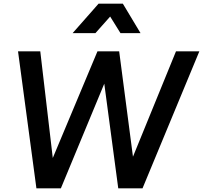

<svg xmlns="http://www.w3.org/2000/svg" viewBox="-20 -1024 1104 1044"><path d="M178 0 78 -745H199L267 -165L510 -745H628L703 -172L937 -745H1064L755 0H623L547 -569L311 0ZM375 -844 516 -1004H648L744 -844H635L579 -934L499 -844Z"/></svg>

Font: Plus Jakarta Sans SemiBold
Style: Italic
Weight: 600
Italic angle: -8°
Designer: Gumpita Rahayu
Foundry: Tokotype
Version: Version 2.071; ttfautohint (v1.8.4.7-5d5b);gftools[0.9.29]